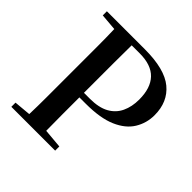

<svg xmlns="http://www.w3.org/2000/svg" viewBox="-192 -892 1047 1047"><g transform="rotate(45 332.0 -368.5)"><path d="M46.9 0V-32.2L144 -41Q146 -105 146 -170.9Q146 -255.9 146 -342.8V-393.1Q146 -480 146 -565.9Q146 -630.9 144 -696.8L46.9 -705.1V-736.8H339.8Q493.2 -736.8 562.5 -679.4Q631.8 -622.1 631.8 -520Q631.8 -459 600.8 -408.4Q569.8 -357.9 502 -328.4Q434.1 -298.8 321.8 -298.8H272.9Q272.9 -236.8 272.9 -168Q272.9 -106 273.9 -42L384.8 -32.2V0ZM273.9 -701.2Q272.9 -633.8 272.9 -565.9Q272.9 -480 272.9 -393.1V-334H318.8Q387.2 -334 429.7 -357.4Q472.2 -380.9 492.2 -423.3Q512.2 -465.8 512.2 -521Q512.2 -609.9 468.5 -655.5Q424.8 -701.2 335.9 -701.2Z"/></g></svg>

Font: Dream Han Serif CN W16
Style: Regular
Weight: 625
Designer: Adobe
Foundry: Pal3love
Version: Version 3.00; Sans 2.004; Serif 2.001